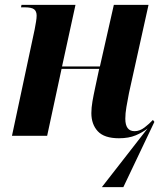

<svg xmlns="http://www.w3.org/2000/svg" viewBox="-20 -556 672 786"><path d="M397 210 584 -30Q564 -14 535.5 -2Q507 10 467 10Q407 10 380.5 -18.5Q354 -47 354 -93Q354 -115 358.5 -141Q363 -167 370 -199L386 -274H232L173 0H29L122 -436Q125 -452 127.5 -467Q130 -482 130 -492Q130 -510 119.5 -518Q109 -526 81 -526H66L68 -536H289L234 -284H389L446 -536H588L508 -175Q502 -144 497.5 -118Q493 -92 493 -70Q493 -19 531 -19Q552 -19 571.5 -34Q591 -49 606 -65L612 -57L485 210Z"/></svg>

Font: Noto Serif Display SemiCondensed
Style: Bold Italic
Weight: 700
Width: 4
Italic angle: -12°
Designer: Monotype Design Team
Foundry: Monotype Imaging Inc.
Version: Version 2.009